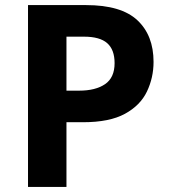

<svg xmlns="http://www.w3.org/2000/svg" viewBox="-20 -734 668 754"><path d="M318 -714Q456 -714 519.5 -654.5Q583 -595 583 -491Q583 -429 557 -374.5Q531 -320 470.5 -287Q410 -254 306 -254H241V0H90V-714ZM310 -590H241V-378H291Q355 -378 392.5 -403.5Q430 -429 430 -486Q430 -539 401 -564.5Q372 -590 310 -590Z"/></svg>

Font: Noto Sans Bamum
Style: Regular
Weight: 400
Designer: Monotype Design Team
Foundry: Monotype Imaging Inc.
Version: Version 2.001